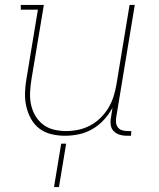

<svg xmlns="http://www.w3.org/2000/svg" viewBox="-20 -540 640 775"><path d="M242 8Q214 8 187 1.5Q160 -5 139 -21Q118 -37 105 -60.5Q92 -84 86 -111Q80 -138 81 -166.5Q82 -195 87 -223L133 -501H64V-520H157L107 -220Q103 -195 101.5 -169Q100 -143 105 -119Q110 -95 122 -74Q134 -53 153 -38Q172 -23 196.5 -17Q221 -11 247 -11Q271 -11 295.5 -16Q320 -21 343 -33Q366 -45 385 -63.5Q404 -82 417.5 -104.5Q431 -127 438.5 -151Q446 -175 450 -199L503 -520H524L449 -66Q447 -55 448.5 -44Q450 -33 456.5 -25Q463 -17 473.5 -14Q484 -11 495 -11H510L509 8H491Q476 8 462 3.5Q448 -1 438.5 -11Q429 -21 427 -36Q425 -51 428 -66L434 -105Q420 -79 399.5 -56.5Q379 -34 353 -19Q327 -4 298.5 2Q270 8 242 8ZM198 215 227 40H247L218 215Z"/></svg>

Font: Iosevka HT Thin Extended
Style: Italic
Weight: 100
Width: 7
Italic angle: -9°
Monospace: yes
Designer: Belleve Invis
Foundry: Belleve Invis
Version: Version 32.3.0; ttfautohint (v1.8.4)